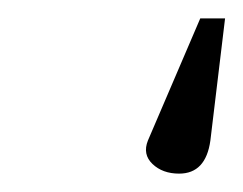

<svg xmlns="http://www.w3.org/2000/svg" viewBox="-20 20 265 209"><path d="M198 40H225L209 173Q204 209 175 209Q157 209 146 198.5Q135 188 141 173Z"/></svg>

Font: GFS Solomos
Style: Regular
Weight: 400
Designer: George D. Matthiopoulos
Foundry: George D. Matthiopoulos
Version: Version 1.000